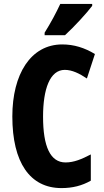

<svg xmlns="http://www.w3.org/2000/svg" viewBox="-20 -951 531 981"><path d="M451 -921V-931H288C267 -886 241 -837 208 -784V-771H312C360 -815 424 -885 451 -921ZM311 -594C348 -594 385 -576 424 -550L465 -675C412 -707 358 -724 298 -724C137 -724 43 -572 43 -356C43 -121 133 10 294 10C350 10 399 -2 444 -28V-162C398 -138 358 -121 315 -121C237 -121 200 -202 200 -355C200 -496 235 -594 311 -594Z"/></svg>

Font: Noto Sans Gujarati UI ExtraCondensed ExtraBold
Style: Regular
Weight: 800
Width: 2
Designer: Jelle Bosma - Monotype Design Team, Universal Thirst
Foundry: Monotype Imaging Inc.
Version: Version 2.106